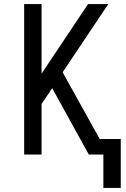

<svg xmlns="http://www.w3.org/2000/svg" viewBox="-20 -755 616 938"><path d="M570 163V-76H467L286 -402L509 -735H410L183 -395V-735H98V0H183V-247L235 -324L414 0H485V163Z"/></svg>

Font: Iosevka Sparkle
Style: Regular
Weight: 400
Designer: Belleve Invis
Foundry: Belleve Invis
Version: Version 4.5.0; ttfautohint (v1.8.3)